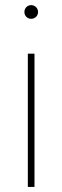

<svg xmlns="http://www.w3.org/2000/svg" viewBox="-20 -741 246 761"><path d="M76.7 -693.4C76.7 -678.2 88.4 -666.5 103.5 -666.5C118.7 -666.5 130.9 -678.2 130.9 -693.4C130.9 -708.5 118.7 -720.7 103.5 -720.7C88.4 -720.7 76.7 -708.5 76.7 -693.4ZM90.3 -528.3V0H116.7V-528.3Z"/></svg>

Font: Vazirmatn Thin
Style: Regular
Weight: 100
Designer: Saber Rastikerdar
Foundry: Saber Rastikerdar
Version: Version 33.003